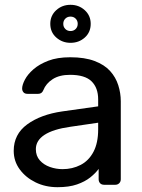

<svg xmlns="http://www.w3.org/2000/svg" viewBox="-20 -768 592 798"><path d="M219 10Q169 10 128 -10Q87 -30 62 -64Q37 -98 37 -141Q37 -210 93 -251Q149 -292 239 -305L388 -326V-355Q388 -403 360.5 -430Q333 -457 271 -457Q227 -457 199 -439Q171 -421 160 -393Q154 -378 139 -378H94Q83 -378 77.5 -384.5Q72 -391 72 -400Q72 -415 83.5 -437Q95 -459 119 -480Q143 -501 180.5 -515.5Q218 -530 272 -530Q332 -530 373 -514.5Q414 -499 437.5 -473Q461 -447 471.5 -414Q482 -381 482 -347V-23Q482 -13 475.5 -6.5Q469 0 459 0H413Q402 0 396 -6.5Q390 -13 390 -23V-66Q377 -48 355 -30.5Q333 -13 300 -1.5Q267 10 219 10ZM240 -65Q281 -65 315 -82.5Q349 -100 368.5 -137Q388 -174 388 -230V-258L272 -241Q201 -231 165 -207.5Q129 -184 129 -148Q129 -120 145.5 -101.5Q162 -83 187.5 -74Q213 -65 240 -65ZM273 -590Q239 -590 214 -612Q189 -634 189 -669Q189 -703 213.5 -725.5Q238 -748 273 -748Q308 -748 332.5 -725.5Q357 -703 357 -669Q357 -634 332.5 -612Q308 -590 273 -590ZM273 -639Q286 -639 294.5 -647.5Q303 -656 303 -669Q303 -682 294.5 -690.5Q286 -699 273 -699Q260 -699 251.5 -690.5Q243 -682 243 -669Q243 -656 251.5 -647.5Q260 -639 273 -639Z"/></svg>

Font: DVN-Rubik
Style: Regular
Weight: 400
Designer: Hubert and Fischer
Foundry: Hubert & Fischer
Version: Version 2.102